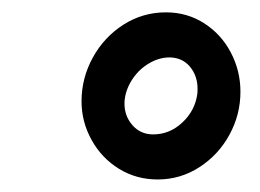

<svg xmlns="http://www.w3.org/2000/svg" viewBox="-20 -741 417 308"><path d="M246.1 -721.2Q280.3 -721.2 307.6 -703.6Q335 -686 350.3 -656.7Q365.7 -627.4 365.7 -593.8Q365.7 -557.1 348.1 -524.9Q330.6 -492.7 300 -472.9Q269.5 -453.1 232.9 -453.1Q198.7 -453.1 170.9 -470.2Q143.1 -487.3 127 -516.4Q110.8 -545.4 110.8 -578.6Q110.8 -615.7 128.9 -648.7Q147 -681.6 178 -701.4Q209 -721.2 246.1 -721.2ZM179.7 -574.7Q179.7 -554.7 192.6 -540Q205.6 -525.4 225.6 -525.4Q252 -525.4 272.2 -544.2Q292.5 -563 296.4 -589.4Q296.9 -592.3 296.9 -598.6Q296.9 -619.1 284.9 -633.8Q272.9 -648.4 252.4 -648.9Q235.4 -648.9 219.5 -639.6Q203.6 -630.4 193.1 -615Q182.6 -599.6 180.2 -582.5Q179.7 -580.1 179.7 -574.7Z"/></svg>

Font: Mardoto
Style: Bold Italic
Weight: 700
Italic angle: -12°
Designer: Christian Robertson, Vahan Hovhannisyan
Foundry: Google
Version: Version 1.000